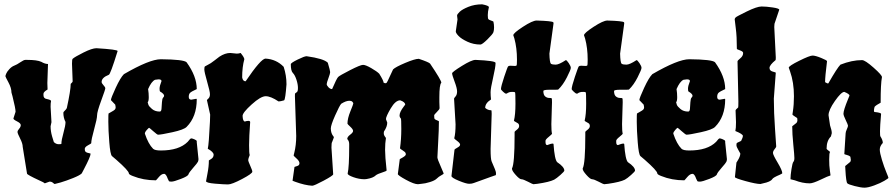

<svg xmlns="http://www.w3.org/2000/svg" viewBox="-20 -812 4144 888"><path d="M316 -436 313 -517Q313 -537 316 -540Q326 -549 366 -569Q406 -589 426 -589Q524 -583 524 -576Q490 -466 483 -466Q450 -453 450 -433Q450 -427 458.5 -418Q467 -409 467 -403.5Q467 -398 448 -346.5Q429 -295 429 -279Q429 -263 415.5 -214.5Q402 -166 402 -150Q402 -148 387 -140Q372 -132 372 -123Q372 -114 375.5 -110.5Q379 -107 384.5 -105.5Q390 -104 394.5 -103Q399 -102 399 -101Q399 -88 368 -29L358 -10Q349 -1 318 11.5Q287 24 260 32L233 39Q231 39 225 33.5Q219 28 209 28L187 36Q182 31 161 22Q105 -4 105 -9L85 -133Q85 -148 73 -171.5Q61 -195 61 -201.5Q61 -208 68.5 -216.5Q76 -225 76 -233.5Q76 -242 59 -250.5Q42 -259 42 -264L52 -295Q52 -310 38 -366L33 -384Q33 -405 19 -431Q5 -457 5 -459.5Q5 -462 8.5 -471Q12 -480 23 -492Q34 -504 46 -508.5Q58 -513 74 -524Q90 -535 97 -535H106Q152 -535 171 -526Q188 -516 202 -516Q199 -447 199 -428Q199 -409 200 -398Q181 -387 181 -378V-372Q181 -356 197 -354Q216 -350 216 -345V-344Q214 -337 214 -318L218 -247L214 -228Q214 -205 221 -181Q228 -157 229 -155Q239 -145 251.5 -145Q264 -145 264 -147Q264 -164 273.5 -197.5Q283 -231 283 -248Q273 -267 273 -291Q273 -294 279.5 -300Q286 -306 289 -312Q307 -395 307 -424Q316 -432 316 -436Z M720 -389Q718 -391 718 -402.5Q718 -414 727 -437Q727 -445 713 -445L697 -443Q680 -435 665 -400Q668 -381 668 -362.5Q668 -344 663 -339Q664 -334 666.5 -327Q669 -320 683 -308Q697 -296 719 -296Q726 -296 727 -309Q728 -322 729 -339Q730 -356 734.5 -360.5Q739 -365 739 -369Q739 -378 720 -389ZM890 -154 898 -76Q898 -70 895.5 -64Q893 -58 873.5 -36Q854 -14 851.5 -5.5Q849 3 816.5 15.5Q784 28 773.5 28Q763 28 761.5 26Q760 24 756 15Q748 -8 739 -8Q727 -8 714.5 7Q702 22 701 22Q643 22 594 2Q576 -5 576 -10Q576 -22 518 -73L498 -90Q490 -97 485.5 -154Q481 -211 481 -248.5Q481 -286 482 -287Q483 -288 495 -294.5Q507 -301 511 -305Q515 -309 515 -316L513 -328Q493 -348 493 -349Q493 -358 515 -405.5Q537 -453 553 -469Q672 -538 724 -538Q830 -537 843 -524Q890 -459 890 -400Q866 -389 859.5 -383Q853 -377 853 -364Q853 -351 865 -351L887 -355Q890 -355 890 -353Q890 -272 843 -225Q830 -212 777.5 -200.5Q725 -189 711 -189Q707 -189 689 -205Q671 -221 669.5 -221Q668 -221 659 -211Q650 -201 650 -194Q666 -146 688 -124Q696 -116 724 -116Q808 -116 848 -156Q860 -172 864.5 -172Q869 -172 879.5 -167.5Q890 -163 890 -159Z M1045 -567 1075 -564Q1084 -564 1093 -567Q1110 -546 1110 -538Q1100 -502 1100 -454Q1103 -436 1116 -436Q1187 -541 1208 -541Q1258 -538 1292 -503Q1305 -463 1305 -422Q1300 -353 1294 -348Q1277 -343 1270 -343H1268Q1232 -367 1209 -367Q1186 -367 1144 -329Q1102 -291 1102 -276Q1103 -250 1113 -250Q1121 -253 1129 -253Q1137 -253 1137 -247Q1132 -179 1132 -140.5Q1132 -102 1135 -95Q1128 -78 1128 -72Q1128 -66 1137.5 -45Q1147 -24 1147 -18Q1147 -9 1099.5 16Q1052 41 1034.5 41Q1017 41 975 37.5Q933 34 933 26Q933 24 939.5 -9Q946 -42 946 -70L957 -77Q968 -84 968 -96.5Q968 -109 941 -124Q946 -145 951 -249L952 -282L937 -349Q937 -350 944 -356.5Q951 -363 951 -376Q951 -389 938 -434Q925 -479 925 -491Q925 -503 928 -505Q931 -507 940 -511.5Q949 -516 955 -520Q961 -524 973.5 -533.5Q986 -543 995 -550Q1021 -567 1045 -567Z M2012 -340 2013 -312Q2013 -306 2000.5 -294Q1988 -282 1988 -278Q1988 -264 1990.5 -261.5Q1993 -259 1998 -257Q2010 -252 2010 -251Q2010 -214 2006.5 -153.5Q2003 -93 2003 -84.5Q2003 -76 2018 -43L2032 -10Q2032 -7 2020.5 -1Q2009 5 2000 14Q1991 23 1968.5 30Q1946 37 1930 38L1913 40Q1895 40 1857.5 19.5Q1820 -1 1820 -7L1829 -76L1843 -84Q1857 -92 1857 -98.5Q1857 -105 1852.5 -109Q1848 -113 1843 -116Q1830 -124 1830 -126Q1836 -168 1836 -215Q1836 -262 1834 -264Q1828 -270 1828 -278Q1828 -294 1848 -320L1854 -328Q1854 -340 1831 -348Q1809 -348 1787 -310.5Q1765 -273 1765 -261L1771 -245Q1771 -226 1756 -204Q1755 -202 1755 -194Q1755 -186 1765 -174Q1761 -150 1761 -119Q1761 -88 1768 -25V-24Q1768 -21 1758 -18Q1724 -7 1718 -1Q1706 11 1676 16L1666 17Q1641 17 1614.5 7.5Q1588 -2 1588 -9V-10Q1595 -40 1595 -135V-146Q1595 -160 1586 -169Q1586 -179 1599.5 -189Q1613 -199 1613 -206.5Q1613 -214 1600 -226Q1587 -238 1587 -240Q1587 -264 1600.5 -297Q1614 -330 1614 -333.5Q1614 -337 1609.5 -341.5Q1605 -346 1596 -346Q1580 -346 1558 -332Q1550 -323 1530 -278Q1510 -233 1510 -218Q1510 -195 1523 -180Q1524 -179 1524 -176L1516 -155Q1513 -152 1513 -129L1521 -6Q1521 0 1477 23.5Q1433 47 1424 47Q1390 45 1346 29L1333 24L1342 -40L1354 -44Q1365 -47 1365 -57Q1365 -67 1351.5 -79Q1338 -91 1338 -93L1341 -105Q1350 -141 1350 -183L1344 -367Q1344 -379 1345 -380Q1351 -384 1353 -386Q1358 -389 1358 -405.5Q1358 -422 1351 -443.5Q1344 -465 1334.5 -474.5Q1325 -484 1325 -515Q1325 -521 1356.5 -536.5Q1388 -552 1398 -552Q1477 -541 1496 -522Q1507 -485 1507 -478.5Q1507 -472 1499 -450.5Q1491 -429 1491 -423Q1491 -417 1499 -408.5Q1507 -400 1516 -400Q1537 -449 1544 -456Q1551 -463 1599 -487.5Q1647 -512 1659 -512Q1671 -512 1697 -497Q1723 -482 1734 -471Q1754 -439 1754 -430Q1759 -427 1762.5 -427Q1766 -427 1768.5 -429.5Q1771 -432 1784 -461Q1797 -490 1798 -491Q1809 -502 1854 -521Q1899 -540 1917 -540Q1962 -525 1969 -518Q2021 -441 2021 -430V-429Q2012 -421 2012 -362Z M2088 -667 2096 -722Q2096 -727 2094 -739V-740Q2094 -746 2106 -757.5Q2118 -769 2146.5 -780.5Q2175 -792 2210 -792Q2241 -786 2241 -779V-778Q2236 -758 2236 -742Q2236 -726 2239 -723Q2242 -720 2251 -717Q2260 -714 2262 -712Q2265 -699 2265 -685.5Q2265 -672 2262 -663Q2259 -654 2234.5 -630Q2210 -606 2202 -606Q2170 -606 2142 -619Q2114 -632 2101 -645.5Q2088 -659 2088 -667ZM2254 -285 2249 -123Q2249 -76 2254 -65Q2274 -21 2274 -12Q2274 -3 2273 -2Q2272 -1 2250 6Q2179 31 2171 34.5Q2163 38 2149.5 38Q2136 38 2102 24Q2068 10 2068 2L2082 -119Q2082 -122 2095 -129Q2108 -136 2108 -143Q2108 -150 2094.5 -160Q2081 -170 2081 -172V-173Q2087 -196 2087 -237L2080 -356Q2080 -358 2087 -366Q2094 -374 2094 -389Q2094 -404 2082.5 -434.5Q2071 -465 2071 -473Q2071 -479 2116 -507Q2161 -535 2179 -535Q2272 -531 2272 -521Q2272 -502 2260.5 -452.5Q2249 -403 2249 -385.5Q2249 -368 2251 -352Q2224 -335 2224 -313Q2236 -302 2252 -302Q2254 -302 2254 -285Z M2533 -339 2530 -238Q2530 -205 2533 -194Q2533 -191 2518 -179Q2503 -167 2503 -161V-155Q2503 -141 2511 -141Q2529 -148 2534.5 -148Q2540 -148 2540 -146Q2545 -74 2557 -62Q2590 -40 2590 -23Q2590 -19 2572 -3Q2554 13 2543 19Q2521 30 2466 38L2447 40Q2444 40 2422 28.5Q2400 17 2391.5 17Q2383 17 2365.5 -2.5Q2348 -22 2348 -31V-33Q2360 -55 2360 -186V-202Q2360 -204 2370.5 -212Q2381 -220 2381 -229Q2381 -238 2375 -242Q2369 -246 2363 -249Q2357 -252 2357 -254Q2364 -282 2364 -332.5Q2364 -383 2362 -385Q2360 -387 2350.5 -387Q2341 -387 2336 -385.5Q2331 -384 2328.5 -382.5Q2326 -381 2325 -380Q2324 -379 2320 -379Q2316 -379 2306.5 -388Q2297 -397 2297 -400Q2297 -412 2312 -457Q2327 -502 2330 -505Q2333 -508 2341 -508L2361 -507Q2367 -507 2369 -509Q2371 -511 2371 -536Q2371 -590 2359 -634L2354 -649Q2354 -659 2398.5 -688Q2443 -717 2462 -717Q2533 -715 2539 -709Q2540 -708 2540 -703L2521 -564Q2522 -523 2528 -517Q2535 -513 2550 -513Q2565 -513 2597 -534Q2601 -534 2610.5 -520Q2620 -506 2620 -498Q2620 -490 2602 -454.5Q2584 -419 2562 -398Q2561 -397 2548 -397H2523Q2493 -397 2493 -391Q2493 -373 2501.5 -366Q2510 -359 2520 -359Q2530 -359 2531.5 -357.5Q2533 -356 2533 -339Z M2860 -339 2857 -238Q2857 -205 2860 -194Q2860 -191 2845 -179Q2830 -167 2830 -161V-155Q2830 -141 2838 -141Q2856 -148 2861.5 -148Q2867 -148 2867 -146Q2872 -74 2884 -62Q2917 -40 2917 -23Q2917 -19 2899 -3Q2881 13 2870 19Q2848 30 2793 38L2774 40Q2771 40 2749 28.5Q2727 17 2718.5 17Q2710 17 2692.5 -2.5Q2675 -22 2675 -31V-33Q2687 -55 2687 -186V-202Q2687 -204 2697.5 -212Q2708 -220 2708 -229Q2708 -238 2702 -242Q2696 -246 2690 -249Q2684 -252 2684 -254Q2691 -282 2691 -332.5Q2691 -383 2689 -385Q2687 -387 2677.5 -387Q2668 -387 2663 -385.5Q2658 -384 2655.5 -382.5Q2653 -381 2652 -380Q2651 -379 2647 -379Q2643 -379 2633.5 -388Q2624 -397 2624 -400Q2624 -412 2639 -457Q2654 -502 2657 -505Q2660 -508 2668 -508L2688 -507Q2694 -507 2696 -509Q2698 -511 2698 -536Q2698 -590 2686 -634L2681 -649Q2681 -659 2725.5 -688Q2770 -717 2789 -717Q2860 -715 2866 -709Q2867 -708 2867 -703L2848 -564Q2849 -523 2855 -517Q2862 -513 2877 -513Q2892 -513 2924 -534Q2928 -534 2937.5 -520Q2947 -506 2947 -498Q2947 -490 2929 -454.5Q2911 -419 2889 -398Q2888 -397 2875 -397H2850Q2820 -397 2820 -391Q2820 -373 2828.5 -366Q2837 -359 2847 -359Q2857 -359 2858.5 -357.5Q2860 -356 2860 -339Z M3164 -389Q3162 -391 3162 -402.5Q3162 -414 3171 -437Q3171 -445 3157 -445L3141 -443Q3124 -435 3109 -400Q3112 -381 3112 -362.5Q3112 -344 3107 -339Q3108 -334 3110.5 -327Q3113 -320 3127 -308Q3141 -296 3163 -296Q3170 -296 3171 -309Q3172 -322 3173 -339Q3174 -356 3178.5 -360.5Q3183 -365 3183 -369Q3183 -378 3164 -389ZM3334 -154 3342 -76Q3342 -70 3339.5 -64Q3337 -58 3317.5 -36Q3298 -14 3295.5 -5.5Q3293 3 3260.5 15.5Q3228 28 3217.5 28Q3207 28 3205.5 26Q3204 24 3200 15Q3192 -8 3183 -8Q3171 -8 3158.5 7Q3146 22 3145 22Q3087 22 3038 2Q3020 -5 3020 -10Q3020 -22 2962 -73L2942 -90Q2934 -97 2929.5 -154Q2925 -211 2925 -248.5Q2925 -286 2926 -287Q2927 -288 2939 -294.5Q2951 -301 2955 -305Q2959 -309 2959 -316L2957 -328Q2937 -348 2937 -349Q2937 -358 2959 -405.5Q2981 -453 2997 -469Q3116 -538 3168 -538Q3274 -537 3287 -524Q3334 -459 3334 -400Q3310 -389 3303.5 -383Q3297 -377 3297 -364Q3297 -351 3309 -351L3331 -355Q3334 -355 3334 -353Q3334 -272 3287 -225Q3274 -212 3221.5 -200.5Q3169 -189 3155 -189Q3151 -189 3133 -205Q3115 -221 3113.5 -221Q3112 -221 3103 -211Q3094 -201 3094 -194Q3110 -146 3132 -124Q3140 -116 3168 -116Q3252 -116 3292 -156Q3304 -172 3308.5 -172Q3313 -172 3323.5 -167.5Q3334 -163 3334 -159Z M3568 -476 3559 -356Q3559 -292 3564.5 -215Q3570 -138 3570 -134.5Q3570 -131 3562.5 -122Q3555 -113 3555 -104.5Q3555 -96 3576.5 -60Q3598 -24 3598 -11Q3598 -9 3587 -4Q3556 9 3552 16Q3544 29 3509 36L3497 39Q3477 39 3428 25.5Q3379 12 3379 7L3386 -60Q3386 -61 3391 -68Q3404 -89 3404 -102Q3404 -103 3395 -118Q3386 -133 3386 -140.5Q3386 -148 3387.5 -150Q3389 -152 3397.5 -155.5Q3406 -159 3408 -161Q3416 -177 3416 -183Q3416 -192 3381 -206Q3384 -218 3384 -247L3382 -301Q3382 -305 3394 -315Q3395 -316 3395 -343L3391 -528Q3391 -532 3404 -542.5Q3417 -553 3417 -567Q3417 -574 3402.5 -579Q3388 -584 3388 -586Q3388 -644 3383 -681Q3378 -718 3378 -722.5Q3378 -727 3382.5 -731.5Q3387 -736 3434 -759Q3481 -782 3502.5 -782Q3524 -782 3554 -777.5Q3584 -773 3584 -767L3562 -702L3561 -687L3568 -547Q3568 -535 3567 -534Q3539 -511 3539 -498Q3539 -485 3553.5 -481Q3568 -477 3568 -476Z M3909 -370Q3909 -377 3885 -387Q3871 -387 3841.5 -345Q3812 -303 3812 -279L3819 -232Q3827 -209 3827 -196L3823 -181Q3803 -161 3803 -125V-124Q3803 -122 3811 -116Q3819 -110 3819 -109Q3815 -105 3815 -74.5Q3815 -44 3818 -25Q3821 -6 3821 -2.5Q3821 1 3817 1Q3813 1 3776.5 18.5Q3740 36 3725 36Q3692 36 3656 22L3636 17Q3636 -1 3640.5 -29.5Q3645 -58 3649 -63Q3654 -68 3654 -81Q3654 -94 3649 -143.5Q3644 -193 3644 -228L3663 -243Q3668 -248 3668 -257L3667 -266Q3665 -268 3655 -274Q3645 -280 3645 -283L3647 -296Q3652 -328 3652 -367Q3652 -431 3634 -482L3628 -499Q3628 -507 3676.5 -531Q3725 -555 3738 -555Q3751 -555 3778 -544Q3805 -533 3805 -529Q3796 -457 3796 -432Q3806 -426 3809 -426Q3812 -426 3812 -428Q3852 -498 3867 -513Q3920 -534 3967 -534Q3981 -534 4020.5 -499Q4060 -464 4059 -455Q4053 -425 4053 -337Q4032 -326 4025 -318Q4022 -307 4022 -300.5Q4022 -294 4025 -294Q4055 -291 4055 -285Q4050 -228 4050 -205.5Q4050 -183 4052 -181Q4063 -164 4063 -151Q4049 -136 4049 -120.5Q4049 -105 4059 -72.5Q4069 -40 4079 -16Q4089 8 4089 10.5Q4089 13 4070.5 24Q4052 35 4023.5 45.5Q3995 56 3978.5 56Q3962 56 3933 48.5Q3904 41 3899 36Q3893 30 3890 -26L3889 -44L3912 -63Q3915 -66 3915 -73L3913 -87Q3907 -93 3896 -95.5Q3885 -98 3885 -100L3891 -195Q3891 -202 3896.5 -214Q3902 -226 3902 -230.5Q3902 -235 3891.5 -256.5Q3881 -278 3881 -286Q3881 -302 3902 -353Z"/></svg>

Font: Piedra
Style: Regular
Weight: 400
Designer: Angel Koziupa & Ale Paul
Foundry: Angel Koziupa and Alejandro Paul
Version: Version 1.000